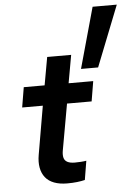

<svg xmlns="http://www.w3.org/2000/svg" viewBox="-57 -868 652 917"><g transform="rotate(-5 269.0 -409.0)"><path d="M228 6Q192 6 165.5 -4Q139 -14 123.5 -33.5Q108 -53 103 -80.5Q98 -108 104 -142L144 -374H45L61 -470H161L185 -604H300L276 -470H394L378 -374H260L220 -150Q217 -131 220.5 -117.5Q224 -104 237 -97Q250 -90 273 -90Q286 -90 301.5 -91Q317 -92 328 -94L313 -3Q297 1 275.5 3.5Q254 6 228 6ZM341 -533 422 -824H538L423 -533Z"/></g></svg>

Font: Gantari SemiBold
Style: Italic
Weight: 600
Italic angle: -10°
Designer: Anugrah Pasau
Foundry: Lafontype
Version: Version 1.000